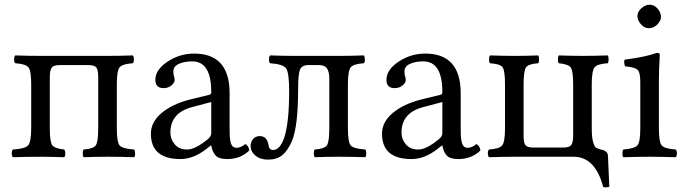

<svg xmlns="http://www.w3.org/2000/svg" viewBox="-20 -667 2914 817"><path d="M437 -429.2Q484.9 -429.2 544.9 -431.2Q549.8 -426.3 549.8 -414.1Q549.8 -401.9 544.9 -397.9Q501 -395 489 -380.6Q477.1 -366.2 477.1 -307.1V-122.1Q477.1 -62 489 -48.1Q501 -34.2 550.8 -30.8Q554.7 -25.9 554.9 -13.9Q555.2 -2 550.8 2Q494.6 0 438 0Q386.2 0 335.9 2Q332 -2.9 332 -14.9Q332 -26.9 335.9 -30.8Q377 -33.7 387.5 -48.3Q397.9 -63 397.9 -122.1V-338.9Q397.9 -369.6 389.9 -379.9Q381.8 -390.1 355 -390.1H233.9Q207 -390.1 199.5 -378.2Q191.9 -366.2 191.9 -338.9V-122.1Q191.9 -63 202.4 -49.1Q212.9 -35.2 252.9 -30.8Q257.8 -25.9 257.8 -13.9Q257.8 -2 252.9 2Q192.9 0 152.8 0Q94.7 0 35.2 2Q30.3 -2 30 -13.9Q29.8 -25.9 35.2 -30.8Q85.9 -33.7 99.4 -48.3Q112.8 -63 112.8 -122.1V-307.1Q112.8 -366.2 100.8 -380.6Q88.9 -395 44.9 -397.9Q40 -401.9 40 -413.8Q40 -425.8 44.9 -431.2Q105 -429.2 152.8 -429.2Z M878.9 -232.9 799.8 -211.9Q704.6 -188 705.1 -102.1Q705.1 -75.2 723.4 -53Q741.7 -30.8 776.9 -30.8Q811 -30.8 864.7 -75.2Q878.9 -86.4 878.9 -101.1ZM878.9 -47.9H877L856.9 -32.2Q802.7 9.8 748 9.8Q622.1 9.8 622.1 -98.1Q622.1 -147.9 667.5 -186Q712.9 -224.1 787.1 -243.2L873 -264.2Q878.9 -266.1 878.9 -275.9Q878.9 -405.8 797.9 -405.8Q764.6 -405.8 741.2 -395.3Q717.8 -384.8 717.8 -363.8Q717.8 -349.6 719.7 -344.2Q722.7 -338.4 723.1 -326.2Q723.1 -314.9 709.5 -303.5Q695.8 -292 675.8 -292Q640.6 -292 641.1 -328.1Q641.1 -370.1 692.6 -404.5Q744.1 -439 806.2 -439Q957 -439 957 -270V-123Q957 -102.1 957.5 -90.1Q958 -78.1 960.9 -64Q963.9 -49.8 970.5 -43.9Q977.1 -38.1 986.8 -38.1Q1004.9 -38.1 1023.9 -54.2Q1038.1 -46.4 1041 -26.9Q1002.9 10.3 945.8 9.8Q911.6 9.8 897.7 -5.1Q883.8 -20 878.9 -47.9Z M1460.4 -122.1Q1460.4 -62 1472.4 -48.1Q1484.4 -34.2 1534.7 -30.8Q1538.6 -25.9 1538.6 -14.4Q1538.6 -2.9 1534.7 2Q1478.5 0 1421.4 0Q1369.6 0 1319.3 2Q1315.4 -2.9 1315.4 -14.4Q1315.4 -25.9 1319.3 -30.8Q1360.4 -33.7 1370.8 -48.3Q1381.3 -63 1381.3 -122.1V-332Q1381.3 -360.8 1371.8 -375.5Q1362.3 -390.1 1336.4 -390.1H1291.5Q1263.7 -390.1 1256.1 -369.6Q1248.5 -349.1 1248.5 -286.1Q1248.5 -130.4 1222.7 -67.9Q1204.6 -25.9 1181.2 -6.8Q1157.7 12.2 1120.6 12.2Q1087.4 12.2 1066.9 -4.9Q1046.4 -22 1046.4 -45.9Q1046.4 -63 1056.9 -75.4Q1067.4 -87.9 1085.4 -87.9Q1116.2 -87.9 1122.6 -49.8Q1125.5 -28.8 1141.6 -28.8Q1170.4 -28.8 1188.5 -78.1Q1210.4 -142.1 1210.4 -278.8Q1210.4 -357.9 1197.5 -376Q1184.6 -394 1129.4 -397.9Q1124.5 -401.9 1124.5 -413.8Q1124.5 -425.8 1129.4 -431.2Q1189.5 -429.2 1231.4 -429.2H1420.4Q1468.3 -429.2 1528.3 -431.2Q1532.2 -426.3 1532.5 -414.1Q1532.7 -401.9 1528.3 -397.9Q1484.4 -395 1472.4 -380.6Q1460.4 -366.2 1460.4 -307.1Z M1862.3 -232.9 1783.2 -211.9Q1688 -188 1688.5 -102.1Q1688.5 -75.2 1706.8 -53Q1725.1 -30.8 1760.3 -30.8Q1794.4 -30.8 1848.1 -75.2Q1862.3 -86.4 1862.3 -101.1ZM1862.3 -47.9H1860.4L1840.3 -32.2Q1786.1 9.8 1731.4 9.8Q1605.5 9.8 1605.5 -98.1Q1605.5 -147.9 1650.9 -186Q1696.3 -224.1 1770.5 -243.2L1856.4 -264.2Q1862.3 -266.1 1862.3 -275.9Q1862.3 -405.8 1781.2 -405.8Q1748 -405.8 1724.6 -395.3Q1701.2 -384.8 1701.2 -363.8Q1701.2 -349.6 1703.1 -344.2Q1706.1 -338.4 1706.5 -326.2Q1706.5 -314.9 1692.9 -303.5Q1679.2 -292 1659.2 -292Q1624 -292 1624.5 -328.1Q1624.5 -370.1 1676 -404.5Q1727.5 -439 1789.6 -439Q1940.4 -439 1940.4 -270V-123Q1940.4 -102.1 1940.9 -90.1Q1941.4 -78.1 1944.3 -64Q1947.3 -49.8 1953.9 -43.9Q1960.4 -38.1 1970.2 -38.1Q1988.3 -38.1 2007.3 -54.2Q2021.5 -46.4 2024.4 -26.9Q1986.3 10.3 1929.2 9.8Q1895 9.8 1881.1 -5.1Q1867.2 -20 1862.3 -47.9Z M2251 -39.1H2377Q2403.8 -39.1 2411.4 -51Q2418.9 -63 2418.9 -89.8V-307.1Q2418.9 -366.2 2408.4 -380.1Q2397.9 -394 2357.9 -397.9Q2354 -401.9 2354 -413.8Q2354 -425.8 2357.9 -431.2Q2418 -429.2 2458 -429.2Q2505.9 -429.2 2565.9 -431.2Q2569.8 -426.3 2569.8 -414.1Q2569.8 -401.9 2565.9 -397.9Q2522 -395 2510 -380.6Q2498 -366.2 2498 -307.1V-122.1Q2498 -84 2503.4 -64Q2508.8 -43.9 2515.9 -39.1Q2522.9 -34.2 2537.1 -30.8Q2565.9 -24.9 2566.9 -4.9L2572.8 127.9Q2559.6 131.8 2546.9 128.9Q2512.7 0 2420.9 0H2168.9Q2121.1 0 2061 2Q2056.2 -2 2055.9 -13.9Q2055.7 -25.9 2061 -30.8Q2105 -33.7 2116.9 -48.3Q2128.9 -63 2128.9 -122.1V-307.1Q2128.9 -367.2 2118.4 -381.1Q2107.9 -395 2064.9 -397.9Q2061 -401.9 2061 -413.8Q2061 -425.8 2064.9 -431.2Q2121.1 -429.2 2168 -429.2Q2219.7 -429.2 2270 -431.2Q2273.9 -426.3 2273.9 -414.1Q2273.9 -401.9 2270 -397.9Q2229 -395 2218.5 -380.6Q2208 -366.2 2208 -307.1V-89.8Q2208 -59.1 2216.1 -49.1Q2224.1 -39.1 2251 -39.1Z M2692.4 -599.1Q2692.4 -617.2 2709.5 -632.1Q2726.6 -647 2744.6 -647Q2763.7 -647 2778.1 -630.4Q2792.5 -613.8 2792.5 -595.2Q2792.5 -578.1 2776.6 -562.5Q2760.7 -546.9 2740.7 -546.9Q2722.7 -546.9 2707.5 -563.5Q2692.4 -580.1 2692.4 -599.1ZM2783.7 -122.1Q2783.7 -62 2795.7 -48.1Q2807.6 -34.2 2855.5 -30.8Q2860.4 -25.9 2860.4 -13.9Q2860.4 -2 2855.5 2Q2789.6 0 2744.6 0Q2698.7 0 2632.3 2Q2628.4 -2 2628.4 -13.9Q2628.4 -25.9 2632.3 -30.8Q2680.2 -34.7 2692.4 -48.3Q2704.6 -62 2704.6 -122.1V-316.9Q2704.6 -358.9 2693.1 -369.9Q2681.6 -380.9 2639.6 -384.8Q2633.8 -401.9 2637.7 -413.1Q2730.5 -425.3 2774.4 -441.9Q2787.6 -441.9 2787.6 -435.1Q2783.7 -371.1 2783.7 -321.3Z"/></svg>

Font: Linux Libertine
Style: Regular
Weight: 400
Designer: Philipp H. Poll
Foundry: Philipp H. Poll
Version: Version 5.3.0 ; ttfautohint (v0.9)